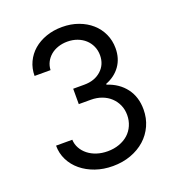

<svg xmlns="http://www.w3.org/2000/svg" viewBox="-131 -817 861 933"><g transform="rotate(-20 300.0 -350.0)"><path d="M169 -532Q169.9 -554.1 179.6 -573.1Q189.4 -592 205.8 -605.7Q222.2 -619.4 244.5 -626.9Q266.8 -634.4 292.4 -634.4Q319.9 -634.4 343.3 -625.7Q366.7 -616.9 383.5 -601.6Q400.3 -586.3 410.1 -564.9Q419.8 -543.5 419.8 -518.1Q419.8 -470 386.2 -439.7Q352.6 -409.4 299 -409.4H241.4V-329.8H303.4Q334.5 -329.8 360.2 -320.2Q386 -310.6 404.6 -293.2Q423.2 -275.9 433.8 -252.3Q444.4 -228.7 444.4 -200.2Q444.4 -171.3 433.5 -146.3Q422.7 -121.3 403.1 -103.7Q383.6 -86.2 356 -76.3Q328.4 -66.4 296 -66.4Q265.8 -66.4 240.1 -74.8Q214.4 -83.2 195.3 -98.3Q176.2 -113.4 164.9 -133.8Q153.5 -154.1 152.6 -178H68.6Q68.6 -138 85.8 -103.6Q103 -69.2 133.6 -44Q164.2 -18.8 205.5 -4.4Q246.8 10 295.4 10Q346.3 10 389 -5.7Q431.8 -21.4 462.7 -49Q493.6 -76.6 511 -114.9Q528.4 -153.2 528.4 -198.6Q528.4 -263.1 494.5 -308Q460.6 -353 400.2 -372.7V-376.8Q448.6 -395.6 475.5 -433.7Q502.4 -471.8 502.4 -524.6Q502.4 -564.3 486.7 -598.5Q471 -632.6 443 -657.2Q415 -681.9 376.6 -695.9Q338.2 -710 292.4 -710Q247.7 -710 209.8 -696.6Q171.8 -683.2 144.5 -659.7Q117.3 -636.2 101.8 -603.3Q86.4 -570.4 86.4 -532Z"/></g></svg>

Font: CommitMonoV142 ExtLt
Style: Regular
Weight: 200
Monospace: yes
Designer: Eigil Nikolajsen
Foundry: Eigil Nikolajsen
Version: Version 1.142